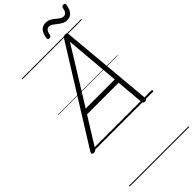

<svg xmlns="http://www.w3.org/2000/svg" viewBox="-552 -1318 1899 1899"><g transform="rotate(-45 398.0 -368.0)"><path d="M-14 14Q-30 14 -35 5Q-40 -4 -31 -19L576 -993Q583 -1006 591 -1010.5Q599 -1015 613 -1015Q626 -1015 632 -1009.5Q638 -1004 640 -988L728 -14Q729 0 723 7Q717 14 702 14Q688 14 682.5 8.5Q677 3 675 -10L649 -303H207L24 -9Q15 5 7.5 9.5Q0 14 -14 14ZM238 -353H645L595 -930ZM475 -1098Q453 -1098 456 -1119Q464 -1176 489 -1205Q514 -1234 557 -1234Q588 -1234 611 -1221.5Q634 -1209 653 -1192.5Q672 -1176 691 -1163.5Q710 -1151 731 -1151Q750 -1151 763.5 -1167Q777 -1183 782 -1216Q786 -1236 810 -1236Q822 -1236 826.5 -1231Q831 -1226 829 -1215Q821 -1158 796 -1129Q771 -1100 727 -1100Q698 -1100 674.5 -1113Q651 -1126 631.5 -1142Q612 -1158 593 -1171Q574 -1184 553 -1184Q534 -1184 521 -1167.5Q508 -1151 502 -1117Q500 -1107 494 -1102.5Q488 -1098 475 -1098ZM0 490H833V500H0ZM0 -20H833V0H0ZM0 -505H833V-500H0ZM0 -1010H833V-1000H0Z"/></g></svg>

Font: Playwrite TZ Guides
Style: Regular
Weight: 400
Designer: Veronika Burian, José Scaglione
Foundry: TypeTogether
Version: Version 1.003